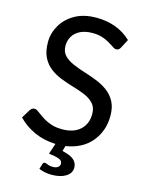

<svg xmlns="http://www.w3.org/2000/svg" viewBox="-132 -805 808 1063"><g transform="rotate(15 272.0 -274.0)"><path d="M270.5 178.5Q229.5 178.5 197 164L206.5 133.5Q209.5 124 218.5 124Q223 124 229 126.8Q235 129.5 243.5 132Q252 134.5 265 134.5Q284.5 134.5 294.8 126.5Q305 118.5 305 106.5Q305 88.5 284.8 81Q264.5 73.5 226.5 69L247 8Q180.5 5.5 125 -19.5Q69.5 -44.5 30.5 -86L61.5 -136.5Q71 -150.5 86 -150.5Q93.5 -150.5 102 -145.2Q110.5 -140 121 -131.5Q135 -121 154.2 -109Q173.5 -97 199.8 -88.5Q226 -80 261.5 -80Q327.5 -80 364.2 -113.8Q401 -147.5 401 -204.5Q401 -242 380.8 -264Q360.5 -286 328.2 -299.5Q296 -313 257.5 -324Q222.5 -334.5 187.8 -348Q153 -361.5 124.5 -383Q96 -404.5 78.5 -439Q61 -473.5 61 -526.5Q61 -577.5 87.5 -623.2Q114 -669 164.2 -697.5Q214.5 -726 286.5 -726Q407.5 -726 486 -651.5L459.5 -601Q451.5 -585 435.5 -585Q429.5 -585 422 -589Q414.5 -593 405.5 -599.5Q393.5 -607.5 377.2 -616.5Q361 -625.5 339 -632Q317 -638.5 287.5 -638.5Q246 -638.5 217.5 -624.5Q189 -610.5 174.5 -586.2Q160 -562 160 -532Q160 -497.5 180.2 -476.5Q200.5 -455.5 232.8 -441.8Q265 -428 303.5 -416Q339 -405 373.8 -391Q408.5 -377 437.2 -355.8Q466 -334.5 483.5 -301.8Q501 -269 501 -220Q501 -134.5 449.8 -72.2Q398.5 -10 303.5 5L295 35.5Q341 45.5 361.5 63.2Q382 81 382 108Q382 140.5 351 159.5Q320 178.5 270.5 178.5Z"/></g></svg>

Font: Verano Sans Medium
Style: Regular
Weight: 500
Designer: Lukasz Dziedzic with Adam Twardoch and Botio Nikoltchev
Foundry: tyPoland Lukasz Dziedzic
Version: Version 3.001;December 28, 2019;FontCreator 12.0.0.2547 64-b